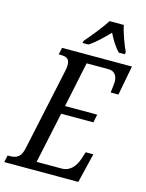

<svg xmlns="http://www.w3.org/2000/svg" viewBox="-152 -1012 833 1094"><g transform="rotate(15 264.0 -465.5)"><path d="M241 -784 238 -771H273C312 -796 349 -833 386 -871C403 -836 428 -794 453 -771H487L490 -784C472 -822 448 -885 439 -931H355C327 -886 274 -822 241 -784ZM-17 0H420L462 -174H417L403 -131C388 -87 359 -49 309 -49H161L225 -350H415L425 -398H235L291 -665H419C458 -665 473 -638 473 -603C473 -595 467 -549 466 -540H512L545 -714H133L124 -673H135C166 -673 189 -667 189 -627C189 -617 188 -606 183 -585L81 -108C70 -55 46 -41 2 -41H-8Z"/></g></svg>

Font: Noto Serif ExtraCondensed
Style: Italic
Weight: 400
Width: 2
Italic angle: -12°
Designer: Monotype Design Team
Foundry: Monotype Imaging Inc.
Version: Version 2.014